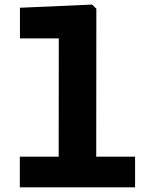

<svg xmlns="http://www.w3.org/2000/svg" viewBox="-20 -798 660 818"><path d="M64.5 0H555.5V-130.5H390L390.5 -761L372.5 -778.5L65 -765V-634.5H230.5L230 -130.5H64.5Z"/></svg>

Font: Monaspace Neon ExtraBold
Style: Regular
Weight: 800
Designer: Riley Cran & the Lettermatic Team
Foundry: Lettermatic
Version: Version 1.200 (Monaspace Neon)